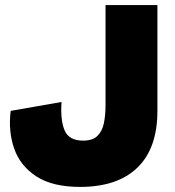

<svg xmlns="http://www.w3.org/2000/svg" viewBox="-20 -724 690 755"><path d="M599 -704V-288Q599 -141 520.5 -65Q442 11 295 11Q187 11 123.5 -30Q60 -71 36 -139Q12 -207 22 -288L222 -323Q217 -252 234 -211.5Q251 -171 307 -171Q344 -171 363 -189.5Q382 -208 388.5 -239.5Q395 -271 395 -311V-704Z"/></svg>

Font: Prodigy Sans ExtraBold
Style: Regular
Weight: 800
Designer: Wei Huang
Foundry: Wei Huang
Version: Version 1.003; ttfautohint (v1.8.3)